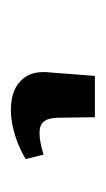

<svg xmlns="http://www.w3.org/2000/svg" viewBox="57 -47 190 344"><g transform="rotate(90 152.0 125.0)"><path d="M116 50H190L191 118Q192 144 208 148Q224 152 257 142L265 174Q240 189 211.5 196Q183 203 158.5 199Q134 195 120 177.5Q106 160 110 128Z"/></g></svg>

Font: Piazzolla 24pt SemiBold
Style: Regular
Weight: 600
Designer: Juan Pablo del Peral
Foundry: Huerta Tipografica
Version: Version 2.005